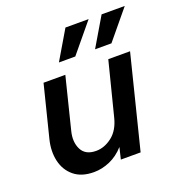

<svg xmlns="http://www.w3.org/2000/svg" viewBox="-115 -702 762 811"><g transform="rotate(-20 266.5 -296.5)"><path d="M172.2 11.1Q116 11.1 82.6 -16.7Q49.3 -44.4 39.2 -88.9Q29.2 -133.3 41.7 -184L100 -416.7H197.9L140.3 -185.4Q128.5 -138.9 145.8 -104.5Q163.2 -70.1 211.1 -70.1Q248.6 -70.1 282.6 -96.5Q316.7 -122.9 329.9 -175.7L391 -416.7H488.9L384.7 0H295.8L308.3 -52.1Q279.9 -20.1 244.1 -4.5Q208.3 11.1 172.2 11.1ZM352.8 -475 429.2 -604.2H533.3L426.4 -475ZM190.3 -475 266.7 -604.2H370.8L263.9 -475Z"/></g></svg>

Font: Afacad Medium
Style: Italic
Weight: 500
Italic angle: -14°
Designer: Kristian Moeller
Foundry: Dicotype
Version: Version 1.000; ttfautohint (v1.8.4.7-5d5b)